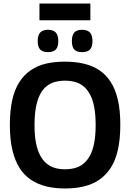

<svg xmlns="http://www.w3.org/2000/svg" viewBox="-20 -1060 737 1090"><path d="M348 -99Q379 -99 405.5 -106Q432 -113 453.5 -130.5Q475 -148 490.5 -176Q506 -204 514.5 -247.5Q523 -291 523 -350Q523 -410 514.5 -453.5Q506 -497 490 -525.5Q474 -554 453 -571Q432 -588 405 -595Q378 -602 348 -602Q319 -602 293 -595Q267 -588 245.5 -571.5Q224 -555 208.5 -526Q193 -497 184.5 -453.5Q176 -410 176 -350Q176 -290 184.5 -247.5Q193 -205 209 -176Q225 -147 246.5 -130Q268 -113 293.5 -106Q319 -99 348 -99ZM349 10Q292 10 244 -1.5Q196 -13 157 -38.5Q118 -64 91.5 -105.5Q65 -147 50.5 -207.5Q36 -268 36 -350Q36 -432 49.5 -492Q63 -552 89.5 -593.5Q116 -635 155 -661.5Q194 -688 242 -699Q290 -710 349 -710Q407 -710 456 -698.5Q505 -687 543 -662Q581 -637 608 -595.5Q635 -554 649 -494Q663 -434 663 -353Q663 -269 649 -208Q635 -147 607.5 -105.5Q580 -64 542 -38.5Q504 -13 455.5 -1.5Q407 10 349 10ZM446 -764Q416 -764 402 -778.5Q388 -793 388 -827Q388 -860 402 -875.5Q416 -891 446 -891Q476 -891 490.5 -875.5Q505 -860 505 -827Q505 -793 490.5 -778.5Q476 -764 446 -764ZM252 -764Q223 -764 208.5 -778.5Q194 -793 194 -827Q194 -860 208.5 -875.5Q223 -891 252 -891Q282 -891 296.5 -875.5Q311 -860 311 -827Q311 -793 296.5 -778.5Q282 -764 252 -764ZM204 -945V-1040H493V-945Z"/></svg>

Font: Georama ExtraCondensed Thin SemiBold
Style: Regular
Weight: 600
Version: Version 1.001